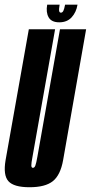

<svg xmlns="http://www.w3.org/2000/svg" viewBox="-45 -801 390 826"><path d="M82 4.5Q14.5 4.5 -8.8 -21.5Q-32 -47.5 -21 -112L79 -675H192L95 -127.5Q89.5 -99 89.8 -89Q90 -79 96.5 -79Q103.5 -79 107.2 -89Q111 -99 116 -127.5L213 -675H325.5L226.5 -112Q215 -47.5 182.2 -21.5Q149.5 4.5 82 4.5ZM210 -705Q176.5 -705 164.2 -726.5Q152 -748 158 -781H211.5Q208 -761 209.5 -753.8Q211 -746.5 217 -746.5Q223.5 -746.5 227.5 -754.2Q231.5 -762 235 -781H288.5Q283 -748 263.2 -726.5Q243.5 -705 210 -705Z"/></svg>

Font: Anybody UltraCondensed SemiBold
Style: Italic
Weight: 600
Width: 1
Italic angle: -10°
Designer: Tyler Finck
Foundry: Etcetera Type Company
Version: Version 1.010; ttfautohint (v1.8.3) -l 8 -r 50 -G 200 -x 14 